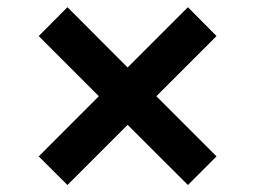

<svg xmlns="http://www.w3.org/2000/svg" viewBox="-20 -557 713 536"><path d="M504.6 -40.5 584.5 -120.4 416.5 -288.4 584.5 -456.3 504.6 -536.9 336.3 -368.6 168.3 -536.9 88.1 -456.3 256 -288.4 88.1 -120.4 168.3 -40.5 336.3 -208.5Z"/></svg>

Font: Margiela Sans Semi Bold
Style: Regular
Weight: 600
Designer: Stefan Endress, Andreas Faust
Version: Version 1.100;FEAKit 1.0